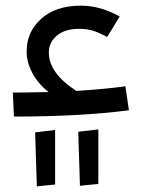

<svg xmlns="http://www.w3.org/2000/svg" viewBox="-20 -408 516 672"><path d="M418.9 -106 431.2 -22Q260.3 0 28.8 0L24.9 -84Q67.9 -84 149.9 -85.9Q111.8 -116.2 92.5 -153.8Q73.2 -191.4 73.2 -227.1Q73.2 -296.9 124.5 -342.5Q175.8 -388.2 263.2 -388.2Q331.5 -388.2 398.9 -350.1L355 -278.8Q323.2 -295.4 302.7 -301.3Q282.2 -307.1 256.8 -307.1Q207 -307.1 179 -283.2Q150.9 -259.3 150.9 -224.1Q150.9 -152.3 247.1 -89.8Q349.1 -96.2 418.9 -106ZM259.8 242.2 253.9 53.2 324.2 44.9V235.8ZM108.9 244.1 103 55.2 172.9 46.9V237.8Z"/></svg>

Font: FiraGO
Style: Regular
Weight: 400
Designer: bBox Type
Foundry: bBox Type GmbH
Version: Version 1.001;PS 001.001;hotconv 1.0.88;makeotf.lib2.5.64775